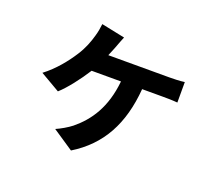

<svg xmlns="http://www.w3.org/2000/svg" viewBox="-119 -802 1239 1075"><g transform="rotate(20 500.0 -264.5)"><path d="M459 -598 319 -627C317 -606 312 -577 305 -554C294 -514 277 -469 249 -426C214 -371 162 -305 97 -256L214 -188C255 -224 313 -299 352 -361H527C511 -201 445 -106 362 -38C338 -19 300 3 272 15L396 98C556 0 636 -149 653 -361H775C795 -361 833 -361 864 -358V-480C837 -476 797 -475 775 -475H410C420 -498 429 -521 436 -539C442 -557 450 -575 459 -598Z"/></g></svg>

Font: Noto Sans HK
Style: Bold
Weight: 700
Designer: Ryoko NISHIZUKA 西塚涼子 (kana, bopomofo & ideographs); Paul D. Hunt (Latin, Greek & Cyrillic); Sandoll Communications 산돌커뮤니
Foundry: Adobe
Version: Version 2.002;hotconv 1.0.116;makeotfexe 2.5.65601